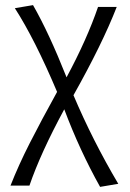

<svg xmlns="http://www.w3.org/2000/svg" viewBox="-20 -441 506 750"><path d="M371 289Q291 146 231 -14Q138 158 95 284H21Q53 203 96.5 117.5Q140 32 203 -82Q116 -288 38 -409L109 -421Q171 -313 240 -139Q320 -288 363 -414H436Q380 -270 267 -69Q342 108 442 277Z"/></svg>

Font: Ysabeau
Style: Regular
Weight: 400
Designer: Christian Thalmann (Catharsis Fonts)
Version: Version 0.003